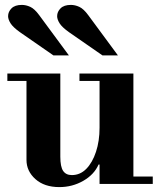

<svg xmlns="http://www.w3.org/2000/svg" viewBox="-20 -750 653 783"><path d="M222 13Q161 13 124.5 -19.5Q88 -52 88 -98V-435H226V-111Q226 -70 237.5 -53Q249 -36 273 -36Q307 -36 332 -61.5Q357 -87 371.5 -131Q386 -175 386 -229L406 -79H382Q364 -38 319.5 -12.5Q275 13 222 13ZM386 0V-30H603V0ZM10 -420V-450H226V-420ZM386 -15V-435H524V-15ZM304 -420V-450H524V-420ZM398 -524 261 -619Q233 -639 223 -655Q213 -671 213 -684Q213 -702 227 -716Q241 -730 269 -730Q286 -730 303.5 -722Q321 -714 340 -688L461 -524ZM198 -524 61 -619Q33 -639 23 -655Q13 -671 13 -684Q13 -702 27 -716Q41 -730 69 -730Q86 -730 103.5 -722Q121 -714 140 -688L261 -524Z"/></svg>

Font: Libre Bodoni
Style: Bold
Weight: 700
Designer: Pablo Impallari, Rodrigo Fuenzalida
Foundry: Impallari Type
Version: Version 2.005;gftools[0.9.23]